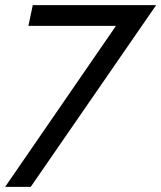

<svg xmlns="http://www.w3.org/2000/svg" viewBox="-45 -603 630 750"><path d="M408 -502H66L83 -583H565L75 127H-25Z"/></svg>

Font: Raleway Medium
Style: Italic
Weight: 500
Italic angle: -12°
Designer: Matt McInerney, Pablo Impallari, Rodrigo Fuenzalida
Foundry: Matt McInerney, Pablo Impallari, Rodrigo Fuenzalida
Version: Version 4.026